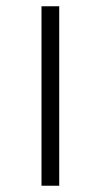

<svg xmlns="http://www.w3.org/2000/svg" viewBox="-20 -592 331 619"><path d="M113.8 6.8V-571.8H170.9V6.8Z"/></svg>

Font: Common Serif News
Style: Regular
Weight: 450
Designer: Philipp H. Poll, Khaled Hosny
Foundry: Stefan Peev, Context Ltd.
Version: Version 1.026